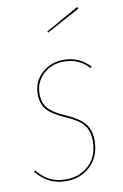

<svg xmlns="http://www.w3.org/2000/svg" viewBox="-86 -800 549 860"><g transform="rotate(-10 188.0 -370.0)"><path d="M328.1 -750.5 331.5 -742.2 179.7 -659.7 177.2 -665.5ZM226.6 -527.8Q298.3 -527.8 345.7 -475.1L339.8 -470.2Q294.4 -520 226.6 -520Q171.9 -520 133.1 -485.4Q94.2 -450.7 94.2 -394.5Q94.2 -354.5 116.2 -329.3Q138.2 -304.2 195.3 -279.8Q252.9 -254.9 276.9 -225.3Q300.8 -195.8 300.8 -147.9Q300.8 -76.2 256.1 -33.4Q211.4 9.3 146 9.3Q99.6 9.3 67.4 -8.1Q35.2 -25.4 9.8 -56.6L15.1 -62Q39.6 -31.2 70.1 -14.9Q100.6 1.5 146 1.5Q208 1.5 250.2 -38.3Q292.5 -78.1 292.5 -147.5Q292.5 -193.4 270.3 -220.9Q248 -248.5 191.4 -272.5Q132.3 -297.9 109.1 -325Q85.9 -352.1 85.9 -394.5Q85.9 -453.6 127.2 -490.7Q168.5 -527.8 226.6 -527.8Z"/></g></svg>

Font: Fira Sans Compressed Eight
Style: Italic
Weight: 100
Width: 3
Italic angle: -8°
Designer: Carrois Corporate & Edenspiekermann AG
Foundry: Carrois Corporate GbR & Edenspiekermann AG
Version: Version 4.203;PS 004.203;hotconv 1.0.88;makeotf.lib2.5.64775